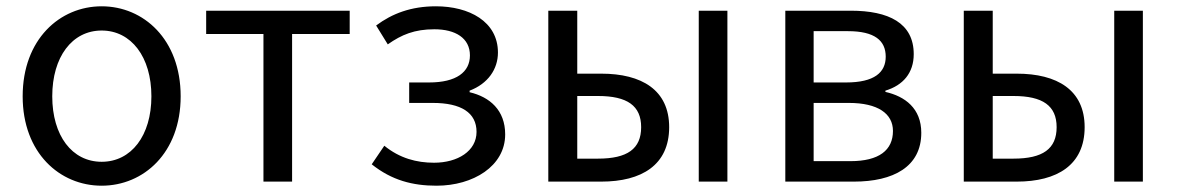

<svg xmlns="http://www.w3.org/2000/svg" viewBox="-20 -577 3743 610"><path d="M303 13C436 13 554 -91 554 -271C554 -452 436 -557 303 -557C170 -557 52 -452 52 -271C52 -91 170 13 303 13ZM303 -63C209 -63 146 -146 146 -271C146 -396 209 -480 303 -480C397 -480 461 -396 461 -271C461 -146 397 -63 303 -63Z M817 0H908V-469H1091V-543H635V-469H817Z M1367 13C1483 13 1585 -49 1585 -150C1585 -227 1536 -269 1472 -284V-289C1530 -311 1562 -357 1562 -410C1562 -509 1470 -557 1365 -557C1286 -557 1226 -534 1175 -496L1212 -436C1256 -467 1297 -484 1360 -484C1427 -484 1473 -456 1473 -401C1473 -348 1430 -315 1343 -315H1280V-250H1355C1445 -250 1494 -219 1494 -158C1494 -97 1434 -60 1359 -60C1304 -60 1250 -74 1201 -114L1161 -55C1225 -4 1291 13 1367 13Z M1722 0H1890C2019 0 2106 -53 2106 -173C2106 -291 2019 -343 1890 -343H1814V-543H1722ZM1814 -73V-272H1880C1973 -272 2017 -241 2017 -173C2017 -104 1973 -73 1880 -73ZM2200 0H2291V-543H2200Z M2475 0H2693C2818 0 2907 -47 2907 -155C2907 -233 2855 -271 2793 -285V-289C2849 -306 2883 -345 2883 -405C2883 -504 2803 -543 2683 -543H2475ZM2565 -315V-478H2674C2759 -478 2794 -448 2794 -397C2794 -347 2758 -315 2668 -315ZM2565 -65V-250H2677C2769 -250 2817 -216 2817 -161C2817 -100 2773 -65 2682 -65Z M3042 0H3210C3339 0 3426 -53 3426 -173C3426 -291 3339 -343 3210 -343H3134V-543H3042ZM3134 -73V-272H3200C3293 -272 3337 -241 3337 -173C3337 -104 3293 -73 3200 -73ZM3520 0H3611V-543H3520Z"/></svg>

Font: Noto Sans Mono CJK HK
Style: Regular
Weight: 400
Designer: Ryoko NISHIZUKA 西塚涼子 (kana, bopomofo & ideographs); Paul D. Hunt (Latin, Greek & Cyrillic); Sandoll Communications 산돌커뮤니
Foundry: Adobe
Version: Version 2.004;hotconv 1.0.118;makeotfexe 2.5.65603